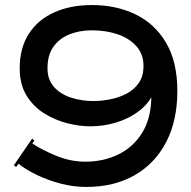

<svg xmlns="http://www.w3.org/2000/svg" viewBox="-20 -730 757 760"><path d="M116 -174 108 -162Q147 -136 203.5 -113Q260 -90 318 -90Q389 -90 448 -118.5Q507 -147 542.5 -204Q578 -261 579 -345Q558 -309 520 -283Q482 -257 434.5 -243.5Q387 -230 337 -230Q295 -230 247 -242Q199 -254 156 -280.5Q113 -307 85.5 -351Q58 -395 58 -460Q58 -540 94 -596Q130 -652 194.5 -681Q259 -710 344 -710Q440 -710 516.5 -673Q593 -636 637.5 -560.5Q682 -485 682 -370Q682 -253 638 -168Q594 -83 513 -36.5Q432 10 321 10Q271 10 221 -3Q171 -16 127 -37Q83 -58 53 -82L44 -69L35 -76L107 -181ZM168 -460Q168 -414 194.5 -385Q221 -356 263 -343Q305 -330 349 -330Q380 -330 414.5 -336.5Q449 -343 479.5 -358.5Q510 -374 529 -401Q548 -428 548 -469Q548 -516 519.5 -547.5Q491 -579 445 -594.5Q399 -610 344 -610Q295 -610 255 -594Q215 -578 191.5 -545Q168 -512 168 -460Z"/></svg>

Font: Copperplate CC
Style: Regular
Weight: 400
Designer: indestructible type*
Foundry: Cowboy Collective
Version: Version 1.000